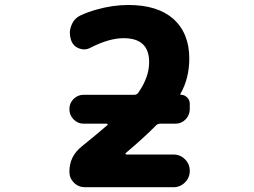

<svg xmlns="http://www.w3.org/2000/svg" viewBox="-20 -785 1040 785"><path d="M328.1 -19.5Q300.8 -19.5 282.2 -38.1Q263.7 -56.6 263.7 -83Q263.7 -146.5 314.5 -186.5Q374 -234.4 418.9 -273.4Q420.9 -274.4 419.9 -276.9Q418.9 -279.3 416 -279.3H322.3Q297.9 -279.3 280.8 -296.9Q263.7 -314.5 263.7 -338.9Q263.7 -363.3 280.8 -380.4Q297.9 -397.5 322.3 -397.5H529.3Q539.1 -397.5 544.9 -405.3Q589.8 -468.8 589.8 -531.2Q589.8 -628.9 485.4 -628.9Q426.8 -628.9 351.6 -590.8Q337.9 -583 324.2 -583Q314.5 -583 303.7 -586.9Q279.3 -595.7 270.5 -621.1Q265.6 -635.7 265.6 -650.4Q265.6 -665 271.5 -679.7Q281.2 -708 308.6 -721.7Q337.9 -735.4 372.1 -745.1Q439.5 -764.6 504.9 -764.6Q624 -764.6 688.5 -708Q753.9 -649.4 753.9 -545.9Q753.9 -464.8 717.8 -401.4Q715.8 -397.5 719.7 -397.5Q734.4 -397.5 745.1 -386.7Q755.9 -376 755.9 -361.3V-338.9Q755.9 -314.5 738.8 -296.9Q721.7 -279.3 697.3 -279.3H634.8Q625 -279.3 618.2 -272.5Q570.3 -223.6 494.1 -159.2Q492.2 -158.2 493.2 -155.8Q494.1 -153.3 497.1 -153.3H688.5Q716.8 -153.3 736.3 -133.8Q755.9 -114.3 755.9 -86.4Q755.9 -58.6 736.3 -39.1Q716.8 -19.5 688.5 -19.5Z"/></svg>

Font: Rounded-X Mgen+ 1m bold
Style: Bold
Weight: 700
Designer: [Source Han Sans]
Ryoko NISHIZUKA  (kana & ideographs); Paul D. Hunt (Latin, Greek & Cyrillic); Wenlong ZHANG  (bopomofo
Version: Version 1.059.20150602